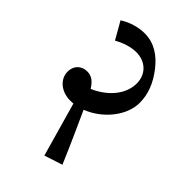

<svg xmlns="http://www.w3.org/2000/svg" viewBox="-208 -702 827 827"><g transform="rotate(45 205.5 -289.0)"><path d="M230 50 313 23C277 -62 236 -152 210 -209C291 -240 360 -320 360 -401C360 -454 341 -502 303 -551C267 -597 222 -628 164 -628C125 -628 85 -616 50 -594L95 -515C126 -533 163 -545 195 -545C254 -545 292 -505 292 -451C292 -381 236 -323 168 -294C150 -323 131 -337 105 -337C68 -337 45 -311 45 -277C45 -229 89 -196 140 -196C147 -196 153 -196 160 -197Z"/></g></svg>

Font: Noto Serif Devanagari Condensed
Style: Regular
Weight: 400
Width: 3
Designer: Universal Thirst, Indian Type Foundry and the Monotype Design Team
Foundry: Monotype Imaging Inc.
Version: Version 2.004